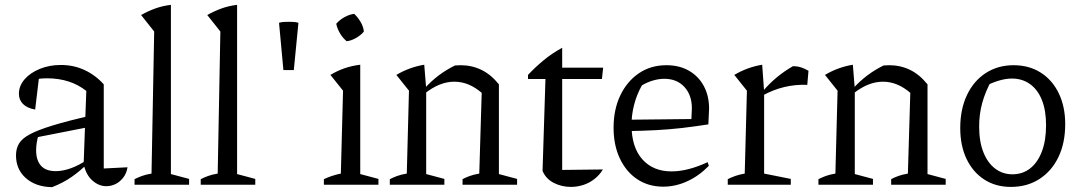

<svg xmlns="http://www.w3.org/2000/svg" viewBox="-20 -762 4456 792"><path d="M418 6Q388 6 361.5 -17Q335 -40 325 -85L336 -387Q270 -439 174 -439Q155 -439 136 -436.5Q117 -434 100 -430L142 -452L125 -310Q92 -316 75 -333Q58 -350 58 -375Q58 -408 81.5 -435Q105 -462 144.5 -478Q184 -494 231 -494Q284 -494 329 -473Q374 -452 408 -414V-67L506 -72Q502 -47 488.5 -29.5Q475 -12 457 -3Q439 6 418 6ZM195 10Q128 9 87 -27Q46 -63 46 -121Q46 -149 58.5 -170Q71 -191 104 -208.5Q137 -226 197.5 -244.5Q258 -263 352 -285V-239L113 -192L139 -205Q134 -190 131.5 -173Q129 -156 129 -142Q129 -101 149 -78.5Q169 -56 210 -56Q239 -56 272.5 -68Q306 -80 343 -105V-89Q311 -57 276 -32.5Q241 -8 195 10Z M535 0V-23Q549 -30 565 -36Q581 -42 605 -46L616 -632L562 -700Q590 -716 620.5 -727Q651 -738 685 -742V-44L760 -24V0Z M808 0V-23Q822 -30 838 -36Q854 -42 878 -46L889 -632L835 -700Q863 -716 893.5 -727Q924 -738 958 -742V-44L1033 -24V0Z M1149 -473 1131 -668Q1141 -671 1151 -671.5Q1161 -672 1171 -672Q1181 -672 1191 -671.5Q1201 -671 1211 -668L1192 -473Z M1316 0V-23Q1331 -30 1348.5 -36Q1366 -42 1386 -46L1395 -388L1343 -453Q1371 -470 1401.5 -480.5Q1432 -491 1466 -495V-44L1541 -24V0ZM1441 -705Q1456 -691 1467.5 -671.5Q1479 -652 1481 -632Q1469 -617 1449 -605.5Q1429 -594 1410 -592Q1394 -605 1382.5 -624.5Q1371 -644 1367 -664Q1381 -680 1400.5 -691Q1420 -702 1441 -705Z M1588 0V-23Q1602 -30 1618 -36Q1634 -42 1658 -46L1667 -388L1615 -453Q1669 -485 1730 -495L1738 -396V-44L1813 -24V0ZM1888 0V-23Q1901 -30 1917.5 -36Q1934 -42 1957 -46L1967 -379L2038 -414V-44L2113 -24V0ZM1732 -376 1730 -396Q1759 -428 1790.5 -451.5Q1822 -475 1857 -492Q1863 -492 1869 -492.5Q1875 -493 1880 -493Q1926 -493 1965.5 -474Q2005 -455 2038 -414L1967 -379Q1914 -425 1854 -425Q1793 -425 1732 -376Z M2299 -565V-483H2468L2463 -436H2299V-61L2467 -63Q2453 -40 2432 -23.5Q2411 -7 2386 1Q2361 9 2335 9Q2297 9 2264.5 -7.5Q2232 -24 2218 -57L2230 -436H2158V-453Q2188 -485 2222.5 -513.5Q2257 -542 2299 -565Z M2716 8Q2655 8 2609 -22.5Q2563 -53 2537 -108Q2511 -163 2511 -235Q2511 -310 2538.5 -368Q2566 -426 2615 -459.5Q2664 -493 2729 -493Q2782 -493 2821.5 -470.5Q2861 -448 2883 -407.5Q2905 -367 2905 -314L2902 -249Q2845 -240 2793 -234Q2741 -228 2684 -225Q2627 -222 2556 -221L2557 -268L2832 -271L2834 -315Q2834 -370 2803 -403.5Q2772 -437 2720 -437Q2698 -437 2674 -430Q2650 -423 2628 -410Q2607 -373 2596 -331Q2585 -289 2585 -247Q2585 -155 2629.5 -105Q2674 -55 2750 -55Q2817 -55 2899 -93L2904 -78Q2863 -36 2814.5 -14Q2766 8 2716 8Z M3310 -412Q3213 -416 3126 -368V-385Q3154 -418 3185 -443.5Q3216 -469 3251 -489Q3269 -489 3284.5 -484Q3300 -479 3315 -470ZM2982 0V-23Q2996 -30 3012.5 -36Q3029 -42 3052 -46L3061 -388L3009 -453Q3063 -485 3124 -495L3132 -384V-46L3242 -24V0Z M3356 0V-23Q3370 -30 3386 -36Q3402 -42 3426 -46L3435 -388L3383 -453Q3437 -485 3498 -495L3506 -396V-44L3581 -24V0ZM3656 0V-23Q3669 -30 3685.5 -36Q3702 -42 3725 -46L3735 -379L3806 -414V-44L3881 -24V0ZM3500 -376 3498 -396Q3527 -428 3558.5 -451.5Q3590 -475 3625 -492Q3631 -492 3637 -492.5Q3643 -493 3648 -493Q3694 -493 3733.5 -474Q3773 -455 3806 -414L3735 -379Q3682 -425 3622 -425Q3561 -425 3500 -376Z M4150 9Q4087 9 4040 -21.5Q3993 -52 3967 -106.5Q3941 -161 3941 -234Q3941 -311 3968.5 -369.5Q3996 -428 4046 -460.5Q4096 -493 4161 -493Q4225 -493 4273 -462.5Q4321 -432 4347.5 -377Q4374 -322 4374 -250Q4374 -172 4346 -114Q4318 -56 4267.5 -23.5Q4217 9 4150 9ZM4156 -43Q4198 -43 4229 -67Q4260 -91 4277.5 -136.5Q4295 -182 4295 -245Q4295 -306 4278 -349Q4261 -392 4229 -415Q4197 -438 4154 -438Q4127 -438 4095.5 -428Q4064 -418 4027 -398L4070 -430Q4045 -385 4032 -338.5Q4019 -292 4019 -240Q4019 -178 4036.5 -134Q4054 -90 4085 -66.5Q4116 -43 4156 -43Z"/></svg>

Font: Piazzolla 24pt
Style: Regular
Weight: 400
Designer: Juan Pablo del Peral
Foundry: Huerta Tipografica
Version: Version 2.005